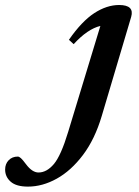

<svg xmlns="http://www.w3.org/2000/svg" viewBox="-246 -462 542 748"><path d="M150.5 -10.5Q123.5 80.5 77.2 141.8Q31 203 -24.8 234Q-80.5 265 -137 265Q-182.5 265 -204.2 246Q-226 227 -226 198.5Q-226 176.5 -212.2 162.2Q-198.5 148 -176.5 148Q-171.5 148 -164.5 154.2Q-157.5 160.5 -144.5 178Q-120.5 210 -96 210Q-64 210 -36.2 177.2Q-8.5 144.5 19.5 52L145 -361Q95 -349 41 -290L22.5 -307Q72.5 -379 121.2 -410.8Q170 -442.5 218 -442.5Q278.5 -442.5 265 -396Z"/></svg>

Font: Newsreader Text SemiBold
Style: Italic
Weight: 600
Italic angle: -17°
Designer: Hugues Gentile
Foundry: Production Type
Version: Version 1.001